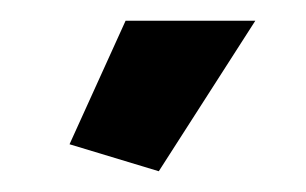

<svg xmlns="http://www.w3.org/2000/svg" viewBox="-20 -750 295 185"><path d="M133 -585 226 -730H101L47 -611Z"/></svg>

Font: FIGSv2-sans-serif
Style: Bold
Weight: 700
Designer: Matt McInerney, Pablo Impallari, Rodrigo Fuenzalida,Mirko Velimirovic
Foundry: Matt McInerney, Pablo Impallari, Rodrigo Fuenzalida
Version: Version 4.021;hotconv 1.0.109;makeotfexe 2.5.65596